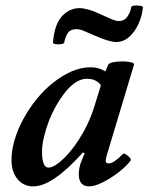

<svg xmlns="http://www.w3.org/2000/svg" viewBox="-20 -652 530 685"><path d="M99 13Q64 13 42.5 -13Q21 -39 21 -81Q21 -115 32 -152.5Q43 -190 63 -227Q83 -264 110 -297.5Q137 -331 169 -356.5Q201 -382 235 -397Q269 -412 304 -412Q334 -412 356 -397L366 -421Q369 -427 384 -430Q399 -433 416.5 -433Q434 -433 447 -430Q460 -427 458 -421L360 -95Q359 -88 358 -85Q357 -82 357 -79Q357 -69 367 -69Q377 -69 389 -77Q401 -85 419 -103Q422 -106 429.5 -101Q437 -96 443 -89.5Q449 -83 446 -79Q430 -58 402 -36.5Q374 -15 345.5 -1Q317 13 299 13Q280 13 270.5 2Q261 -9 261 -31Q261 -42 263.5 -54Q266 -66 270 -76L282 -105L276 -108Q167 13 99 13ZM153 -54Q164 -54 179 -63.5Q194 -73 211 -90Q228 -107 245 -130Q262 -153 277 -180Q290 -203 299.5 -225.5Q309 -248 316 -270L340 -348Q323 -371 290 -371Q270 -371 250.5 -358.5Q231 -346 213.5 -324Q196 -302 180.5 -275Q165 -248 154 -219Q143 -190 136.5 -162Q130 -134 130 -111Q130 -54 153 -54ZM209 -500Q208 -496 198 -494.5Q188 -493 178.5 -494.5Q169 -496 169 -500Q174 -564 200.5 -593.5Q227 -623 264 -623Q277 -623 296.5 -617.5Q316 -612 341 -600Q367 -588 380.5 -582.5Q394 -577 404 -577Q424 -577 435 -593.5Q446 -610 448 -626Q449 -631 459 -632Q469 -633 479.5 -631.5Q490 -630 490 -626Q487 -595 474 -566.5Q461 -538 440.5 -520Q420 -502 394 -502Q384 -502 364.5 -507.5Q345 -513 318 -525Q291 -537 277.5 -542.5Q264 -548 253 -548Q232 -548 222.5 -535Q213 -522 209 -500Z"/></svg>

Font: Junicode VF
Style: Italic
Weight: 400
Italic angle: -11°
Designer: Peter S. Baker
Version: Version 2.209